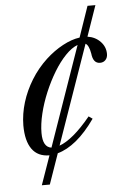

<svg xmlns="http://www.w3.org/2000/svg" viewBox="-57 -719 580 909"><g transform="rotate(-5 233.0 -265.0)"><path d="M104.5 148.5 153 10.5Q98 10.5 70 -28.5Q42 -67.5 42 -141.5Q42.5 -196 59.2 -250.5Q76 -305 107 -355.2Q138 -405.5 181.5 -446Q220 -481.5 262.8 -504.5Q305.5 -527.5 343.5 -532.5L394 -679H431.5L381 -533.5Q418 -528 442 -503Q466 -478 466 -444Q466 -426.5 456 -415.8Q446 -405 430 -405Q397 -405 392 -452Q385 -492.5 369 -501L204.5 -31Q235.5 -42 273 -73.2Q310.5 -104.5 353.5 -157L371.5 -144.5Q328 -82.5 282.8 -45.2Q237.5 -8 193 4L142.5 148.5ZM165.5 -25 331 -498.5Q302.5 -488 273 -457.2Q243.5 -426.5 217 -382.8Q190.5 -339 169.5 -289Q148.5 -239 136.5 -189.2Q124.5 -139.5 124.5 -98Q124.5 -30.5 165.5 -25Z"/></g></svg>

Font: Libre Caslon Condensed
Style: Italic
Weight: 400
Italic angle: -22.583°
Designer: Pablo Impallari, Rodrigo Fuenzalida, Katja Schimmel, Ertekin Erdin
Foundry: Pablo Impallari, Rodrigo Fuenzalida
Version: Version 2.000;gftools[0.9.33]